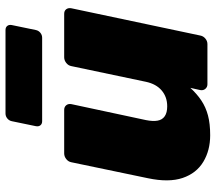

<svg xmlns="http://www.w3.org/2000/svg" viewBox="-63 -710 783 697"><g transform="rotate(-90 328.5 -361.5)"><path d="M186 10Q131 10 89.5 -15Q48 -40 31 -90Q14 -140 30 -216L88 -494Q90 -505 99.5 -512.5Q109 -520 120 -520H278Q289 -520 295 -512.5Q301 -505 299 -494L241 -223Q236 -198 239 -181Q242 -164 255 -155Q268 -146 291 -146Q325 -146 348.5 -166Q372 -186 380 -223L437 -494Q439 -505 448.5 -512.5Q458 -520 469 -520H627Q638 -520 643.5 -512.5Q649 -505 647 -494L548 -26Q546 -15 537 -7.5Q528 0 517 0H371Q361 0 354.5 -7.5Q348 -15 350 -26L358 -62Q336 -38 312 -22Q288 -6 258 2Q228 10 186 10ZM237 -600Q227 -600 222 -606.5Q217 -613 219 -623L237 -710Q239 -720 247 -726.5Q255 -733 265 -733H568Q578 -733 583 -726.5Q588 -720 586 -710L568 -623Q566 -613 558 -606.5Q550 -600 540 -600Z"/></g></svg>

Font: Rubik Light ExtraBold
Style: Italic
Weight: 800
Italic angle: -12°
Version: Version 2.104